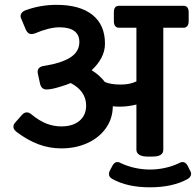

<svg xmlns="http://www.w3.org/2000/svg" viewBox="-20 -654 818 802"><path d="M36.1 0ZM768.1 -602.5V-565.9Q768.1 -552.7 762.5 -545.4Q756.8 -538.1 746.6 -538.1H662.1V-28.3Q662.1 0 617.2 0H595.7Q573.7 0 561.8 -7.6Q549.8 -15.1 549.8 -28.3V-217.3Q514.2 -208.5 481 -208.5Q466.8 -208.5 451.2 -210Q450.7 -158.7 422.4 -118.7Q394 -78.6 345.2 -56.4Q296.4 -34.2 236.3 -34.2Q186.5 -34.2 140.6 -51.3Q94.7 -68.4 47.9 -104Q36.1 -113.8 36.1 -124.5Q36.1 -134.8 44.4 -143.1L72.3 -174.8Q81.5 -184.6 91.8 -184.6Q101.6 -184.6 111.3 -176.3Q144 -149.4 174.1 -137.7Q204.1 -126 236.3 -126Q284.2 -126 312 -149.4Q339.8 -172.9 339.8 -213.4Q339.8 -243.7 323.2 -267.3Q306.6 -291 275.4 -307.1Q258.3 -299.8 237.3 -293.5Q233.9 -292.5 220.7 -288.6Q207.5 -284.7 195.8 -282.5Q184.1 -280.3 173.8 -280.3Q153.8 -280.3 147.5 -303.2L138.2 -345.7Q137.2 -350.6 137.2 -353.5Q137.2 -374 161.6 -378.4Q235.4 -389.6 273.4 -413.8Q311.5 -438 311.5 -478.5Q311.5 -509.3 290 -524.7Q268.6 -540 229 -540Q186 -540 126 -514.6Q118.2 -511.7 111.3 -511.7Q96.7 -511.7 88.4 -528.8L69.8 -573.2Q65.9 -579.6 65.9 -586.9Q65.9 -601.6 83.5 -609.9Q146.5 -633.8 215.8 -633.8Q313.5 -633.8 366 -592Q418.5 -550.3 418.5 -471.7Q418.5 -440.9 403.8 -412.8Q389.2 -384.8 362.8 -360.8Q396 -340.3 418 -311.5Q442.9 -300.8 483.4 -300.8Q502.4 -300.8 518.1 -303.7Q533.7 -306.6 549.8 -314V-538.1H477.5Q466.3 -538.1 460.9 -545.4Q455.6 -552.7 455.6 -565.9V-602.5Q455.6 -629.9 477.5 -629.9H746.6Q757.3 -629.9 762.7 -622.8Q768.1 -615.7 768.1 -602.5ZM448.7 93.3Q435.1 85.4 435.1 73.2Q435.1 64.9 439.9 56.6L449.7 38.1Q458 22.9 470.2 22.9Q478 22.9 486.8 28.3Q512.7 40.5 543.9 47.4Q575.2 54.2 606.4 54.2Q637.7 54.2 668.9 47.4Q700.2 40.5 726.1 28.3Q734.9 22.9 742.7 22.9Q755.4 22.9 763.7 38.1L772.9 56.6Q778.3 64.9 778.3 72.8Q778.3 84.5 763.7 93.8Q701.2 128.4 606.4 128.4Q511.2 128.4 448.7 93.3Z"/></svg>

Font: Jaldi
Style: Bold
Weight: 400
Designer: Pablo Cosgaya and Nicolas Silva
Foundry: Omnibus-Type
Version: Version 1.007